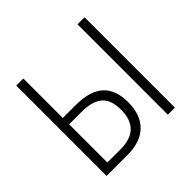

<svg xmlns="http://www.w3.org/2000/svg" viewBox="-175 -894 1073 1073"><g transform="rotate(-45 362.0 -357.0)"><path d="M88 -714H144V-402H247Q357 -402 411 -353.5Q465 -305 465 -206Q465 -107 410.5 -53.5Q356 0 253 0H88ZM572 -714H628V0H572ZM248 -50Q407 -50 407 -205Q407 -283 366.5 -317.5Q326 -352 243 -352H144V-50Z"/></g></svg>

Font: Noto Sans UI NarrowLight
Style: Regular
Weight: 300
Width: 4
Designer: Monotype Design Team
Foundry: Monotype Imaging Inc.
Version: Version 1.001